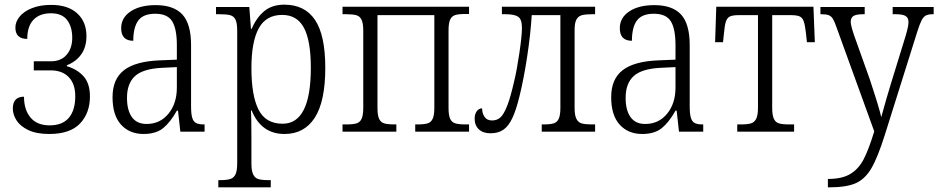

<svg xmlns="http://www.w3.org/2000/svg" viewBox="-20 -565 4027 824"><path d="M35 -99Q35 -150 83 -150Q83 -94 111 -60.5Q139 -27 193 -27Q248 -27 275.5 -59.5Q303 -92 303 -152Q303 -205 275 -234Q247 -263 198 -263H125V-302H199Q242 -302 266 -330Q290 -358 290 -403Q290 -450 268 -479Q246 -508 199 -508Q150 -508 123.5 -480Q97 -452 97 -398Q46 -398 46 -447Q46 -471 64 -493.5Q82 -516 117 -530Q152 -544 200 -544Q271 -544 311 -508Q351 -472 351 -410Q351 -363 328.5 -331.5Q306 -300 267 -285V-281Q313 -267 339.5 -236.5Q366 -206 366 -151Q366 -80 323.5 -35Q281 10 191 10Q136 10 101 -7Q66 -24 50.5 -49Q35 -74 35 -99Z M463 -148Q463 -226 512.5 -264Q562 -302 666 -306L739 -309V-371Q739 -441 719 -473.5Q699 -506 646 -506Q595 -506 573.5 -477Q552 -448 552 -390Q500 -390 500 -444Q500 -489 540.5 -516Q581 -543 648 -543Q726 -543 763 -502.5Q800 -462 800 -371V-109Q800 -76 805 -59.5Q810 -43 821.5 -37Q833 -31 855 -31H858V0H754L744 -90H739Q711 -40 680 -15Q649 10 596 10Q536 10 499.5 -30Q463 -70 463 -148ZM739 -189V-277L676 -274Q594 -270 559.5 -238.5Q525 -207 525 -145Q525 -92 546 -62.5Q567 -33 609 -33Q667 -33 703 -77Q739 -121 739 -189Z M917 208H926Q954 208 969 203Q984 198 991 182.5Q998 167 998 134V-433Q998 -465 991 -480Q984 -495 969 -499.5Q954 -504 923 -504H907V-535H1050L1057 -441H1060Q1081 -490 1114.5 -517.5Q1148 -545 1200 -545Q1288 -545 1332 -479.5Q1376 -414 1376 -274Q1376 -130 1331 -60Q1286 10 1201 10Q1101 10 1060 -91H1057Q1059 -60 1059 24V137Q1059 168 1066.5 183.5Q1074 199 1088.5 203.5Q1103 208 1131 208H1142V239H917ZM1314 -274Q1314 -390 1284.5 -445.5Q1255 -501 1191 -501Q1122 -501 1090.5 -443.5Q1059 -386 1059 -273Q1059 -155 1089.5 -94.5Q1120 -34 1193 -34Q1314 -34 1314 -274Z M1450 -31H1466Q1495 -31 1510 -35.5Q1525 -40 1532 -55.5Q1539 -71 1539 -102V-433Q1539 -464 1532 -479.5Q1525 -495 1510 -499.5Q1495 -504 1466 -504H1450V-536H1993V-505H1978Q1949 -505 1934 -500.5Q1919 -496 1912 -481Q1905 -466 1905 -434V-102Q1905 -70 1912 -55Q1919 -40 1934 -35.5Q1949 -31 1979 -31H1993V0H1762V-31H1771Q1800 -31 1815 -35.5Q1830 -40 1837 -55.5Q1844 -71 1844 -102V-500H1600V-102Q1600 -70 1607 -55Q1614 -40 1629 -35.5Q1644 -31 1674 -31H1681V0H1450Z M2017 -56Q2017 -75 2026 -87.5Q2035 -100 2049 -100Q2049 -79 2059.5 -63.5Q2070 -48 2092 -48Q2113 -48 2127.5 -61Q2142 -74 2156.5 -110.5Q2171 -147 2187 -218Q2198 -263 2209 -337.5Q2220 -412 2220 -445Q2220 -482 2204 -493Q2188 -504 2149 -504H2134V-536H2534V-504H2521Q2492 -504 2476.5 -499.5Q2461 -495 2453.5 -480.5Q2446 -466 2446 -436V-102Q2446 -71 2453.5 -55.5Q2461 -40 2476 -35.5Q2491 -31 2519 -31H2534V0H2305V-31H2312Q2341 -31 2356 -35.5Q2371 -40 2378 -55.5Q2385 -71 2385 -102V-500H2262Q2257 -418 2242.5 -322.5Q2228 -227 2210 -154Q2195 -92 2178.5 -57.5Q2162 -23 2140 -8Q2118 7 2085 7Q2053 7 2035 -10Q2017 -27 2017 -56Z M2603 -148Q2603 -226 2652.5 -264Q2702 -302 2806 -306L2879 -309V-371Q2879 -441 2859 -473.5Q2839 -506 2786 -506Q2735 -506 2713.5 -477Q2692 -448 2692 -390Q2640 -390 2640 -444Q2640 -489 2680.5 -516Q2721 -543 2788 -543Q2866 -543 2903 -502.5Q2940 -462 2940 -371V-109Q2940 -76 2945 -59.5Q2950 -43 2961.5 -37Q2973 -31 2995 -31H2998V0H2894L2884 -90H2879Q2851 -40 2820 -15Q2789 10 2736 10Q2676 10 2639.5 -30Q2603 -70 2603 -148ZM2879 -189V-277L2816 -274Q2734 -270 2699.5 -238.5Q2665 -207 2665 -145Q2665 -92 2686 -62.5Q2707 -33 2749 -33Q2807 -33 2843 -77Q2879 -121 2879 -189Z M3144 -31H3159Q3188 -31 3203 -35.5Q3218 -40 3225.5 -55.5Q3233 -71 3233 -102V-500H3150Q3125 -500 3113 -494.5Q3101 -489 3095.5 -473Q3090 -457 3087 -422L3083 -384H3049L3054 -536H3471L3477 -384H3443L3439 -422Q3435 -457 3429.5 -473Q3424 -489 3412 -494.5Q3400 -500 3375 -500H3294V-102Q3294 -71 3301 -55.5Q3308 -40 3323 -35.5Q3338 -31 3367 -31H3388V0H3144Z M3533 203Q3594 203 3629.5 181.5Q3665 160 3686.5 118.5Q3708 77 3732 -1L3570 -448Q3561 -474 3554 -485Q3547 -496 3536 -500Q3525 -504 3503 -504H3501V-535H3691V-504H3686Q3655 -504 3643 -496.5Q3631 -489 3631 -471Q3631 -456 3646 -412L3712 -227Q3756 -94 3762 -62Q3764 -69 3783 -137Q3801 -196 3802 -201L3867 -412Q3879 -453 3879 -470Q3879 -488 3867 -496Q3855 -504 3823 -504H3811V-535H3987V-504H3984Q3964 -504 3953.5 -498.5Q3943 -493 3935 -477.5Q3927 -462 3916 -427L3778 12Q3747 111 3719.5 157.5Q3692 204 3652 221.5Q3612 239 3538 239H3533Z"/></svg>

Font: Noto Serif NarrowLight
Style: Regular
Weight: 300
Width: 4
Designer: Monotype Design Team
Foundry: Monotype Imaging Inc.
Version: Version 1.001